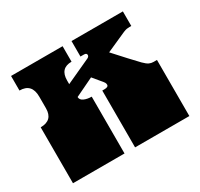

<svg xmlns="http://www.w3.org/2000/svg" viewBox="-128 -751 953 913"><g transform="rotate(-30 348.5 -294.5)"><path d="M29 0V-135Q29 -152 29 -156.5Q29 -161 29 -163Q29 -165 29 -171V-172Q29 -179 29 -180.5Q29 -182 29 -187.5Q29 -193 29 -209V-307Q96 -307 96 -373V-437Q96 -509 29 -509V-589H312V-504Q249 -504 249 -437V-417L386 -480Q395 -485 395 -493Q395 -504 380 -504H361V-589H643V-509H633Q625 -509 618 -508Q611 -507 599 -502Q587 -497 563 -486L489 -453L551 -385Q582 -351 598.5 -334.5Q615 -318 626 -313Q637 -308 649 -308H668V0H370V-135Q370 -152 370 -156.5Q370 -161 370 -163Q370 -165 370 -171V-172Q370 -179 370 -180.5Q370 -182 370 -187.5Q370 -193 370 -209V-312H382Q404 -312 404 -325Q404 -331 401 -336.5Q398 -342 384 -358L355 -393L253 -344Q253 -328 270.5 -320Q288 -312 312 -312V0Z"/></g></svg>

Font: Danfo
Style: Regular
Weight: 400
Designer: Seyi Olusanya, David Udoh, Eyiyemi Adegbite, Mirko Velimirović
Version: Version 1.000